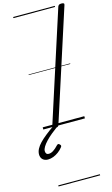

<svg xmlns="http://www.w3.org/2000/svg" viewBox="-311 -1109 997 1703"><g transform="rotate(-15 187.5 -257.5)"><path d="M108 14Q93 14 87 9.5Q81 5 84 -6L411 -1019Q415 -1029 422 -1033.5Q429 -1038 444 -1038Q459 -1038 465 -1033.5Q471 -1029 467 -1018L140 -5Q137 5 130 9.5Q123 14 108 14ZM-28 268Q-58 268 -76 250.5Q-94 233 -94 204Q-94 179 -81 154Q-68 129 -44 104Q-20 79 14.5 51.5Q49 24 92 -6L134 -3V1Q97 28 66 53.5Q35 79 12 103.5Q-11 128 -24 149.5Q-37 171 -37 189Q-37 203 -30 212Q-23 221 -9 221Q12 221 34 207Q56 193 81 166Q86 160 93.5 159Q101 158 108 167Q115 173 115.5 179.5Q116 186 110 193Q93 215 70 232Q47 249 22 258.5Q-3 268 -28 268ZM0 513H382V523H0ZM0 -20H382V0H0ZM0 -505H382V-500H0ZM0 -1033H382V-1023H0Z"/></g></svg>

Font: Playwrite IN Guides
Style: Regular
Weight: 400
Designer: Veronika Burian, José Scaglione
Foundry: TypeTogether
Version: Version 1.003